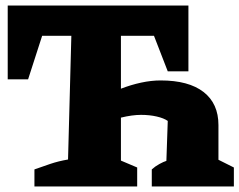

<svg xmlns="http://www.w3.org/2000/svg" viewBox="-20 -677 869 697"><path d="M105 0V-62Q133 -72 162.5 -82Q192 -92 227 -98L239 -547H133L82 -389H8V-657H664V-418H589L539 -547H419V-355Q455 -369 492 -377Q529 -385 563 -385Q665 -385 719 -343Q773 -301 773 -223V-97L829 -69V0H531V-62Q543 -73 558.5 -81.5Q574 -90 584 -93L589 -238Q575 -248 549 -254Q523 -260 492 -260Q460 -260 419 -250V-94L478 -69V0Z"/></svg>

Font: Piazzolla ExtraBold
Style: Regular
Weight: 800
Designer: Juan Pablo del Peral
Foundry: Huerta Tipografica
Version: Version 1.330